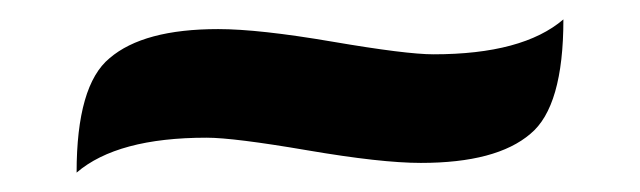

<svg xmlns="http://www.w3.org/2000/svg" viewBox="-20 -462 660 198"><path d="M414 -294Q373 -294 297 -307Q221 -320 193 -320Q101 -320 59 -284Q59 -374 93 -402Q128 -432 205 -432Q247 -432 323 -419Q399 -406 427 -406Q519 -406 561 -442Q561 -352 527 -324Q492 -294 414 -294Z"/></svg>

Font: Merienda
Style: Regular
Weight: 400
Designer: Eduardo Rodriguez Tunni
Foundry: Eduardo Rodriguez Tunni
Version: Version 1.001